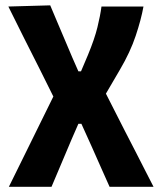

<svg xmlns="http://www.w3.org/2000/svg" viewBox="-20 -524 608 736"><path d="M14 192Q35.5 148.5 66.8 85Q98 21.5 135.5 -54.5L184.5 -154L133 -257.5Q103 -316.5 72.2 -378Q41.5 -439.5 12 -499L172.5 -503.5Q184.5 -475 200.5 -437.2Q216.5 -399.5 231.8 -363.5Q247 -327.5 257 -304L280.5 -250.5H290.5L317 -313Q342.5 -374.5 353.5 -419.5Q364.5 -464.5 369 -499H530Q521 -449 500.2 -386.8Q479.5 -324.5 439.5 -256.5L386 -165L459 -21.5Q484 27 502.8 63.5Q521.5 100 537 130.5Q552.5 161 568.5 192H400Q383 154 366.2 116.2Q349.5 78.5 332 39L292 -49.5H280.5L254.5 10Q229 70 210.2 114.8Q191.5 159.5 177.5 192Z"/></svg>

Font: Commissioner
Style: Bold
Weight: 700
Designer: Kostas Bartsokas
Foundry: Kostas Bartsokas
Version: Version 1.000; ttfautohint (v1.8.3)